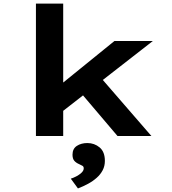

<svg xmlns="http://www.w3.org/2000/svg" viewBox="-20 -760 964 1073"><path d="M322.1 -132 275.6 -252 619.3 -530.7H834ZM180.8 0V-740H333.2V0ZM636.6 0 390 -290.5 498.7 -377.6 826 0ZM415.6 293.1 375.6 238.5Q389.6 234.3 406.2 225.7Q422.8 217.2 435.4 205.4Q447.9 193.6 447.9 180.7Q447.9 171.2 441.1 166.8Q434.2 162.4 422.9 157.6Q405 150 395.1 138.4Q385.2 126.8 385.2 104.5Q385.2 71.3 409.3 55.4Q433.5 39.4 468.5 39.4Q507.4 39.4 536.8 63.9Q566.1 88.3 566.1 139.4Q566.1 167.8 553.9 191.3Q541.8 214.7 520.3 233.7Q498.9 252.7 471.9 267.3Q444.9 281.9 415.6 293.1Z"/></svg>

Font: Lexend Tera
Style: Regular
Weight: 400
Designer: Bonnie Shaver-Troup, Thomas Jockin
Foundry: Lexend
Version: Version 1.007